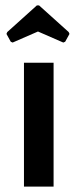

<svg xmlns="http://www.w3.org/2000/svg" viewBox="-20 -693 288 713"><path d="M179 0H69V-460H179ZM125 -673 235 -574 238 -567 222 -538 215 -535 121 -576 27 -535 20 -538 4 -567 7 -574 117 -673Z"/></svg>

Font: Quattrocento Sans
Style: Bold
Weight: 700
Designer: Pablo Impallari
Foundry: Pablo Impallari, Igino Marini, Brenda Gallo
Version: Version 2.000